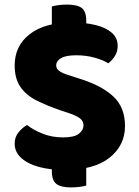

<svg xmlns="http://www.w3.org/2000/svg" viewBox="-20 -740 605 837"><path d="M206 -86H356V69Q346 72 328 74.5Q310 77 289 77Q246 77 226 62Q206 47 206 6ZM356 -534H206V-712Q216 -715 234 -717.5Q252 -720 273 -720Q317 -720 336.5 -705Q356 -690 356 -649ZM255 -141Q304 -141 324 -157Q344 -173 344 -193Q344 -213 328 -224.5Q312 -236 283 -246L241 -260Q183 -280 138.5 -302.5Q94 -325 69 -361Q44 -397 44 -455Q44 -540 109.5 -591Q175 -642 293 -642Q351 -642 396 -631Q441 -620 467 -597.5Q493 -575 493 -540Q493 -515 481 -496Q469 -477 452 -464Q430 -478 393 -488.5Q356 -499 312 -499Q267 -499 246 -486.5Q225 -474 225 -455Q225 -440 238.5 -430.5Q252 -421 277 -413L330 -396Q425 -366 475 -318.5Q525 -271 525 -191Q525 -106 457.5 -52.5Q390 1 261 1Q200 1 151 -12Q102 -25 73 -51Q44 -77 44 -114Q44 -143 61 -163.5Q78 -184 98 -195Q126 -173 166.5 -157Q207 -141 255 -141Z"/></svg>

Font: Baloo Tamma 2 ExtraBold
Style: Regular
Weight: 800
Designer: Divya Kowshik, Shuchita Grover and Ek Type
Foundry: Ek Type
Version: Version 1.700